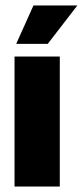

<svg xmlns="http://www.w3.org/2000/svg" viewBox="-20 -680 302 700"><path d="M198 0H33V-474H198ZM262 -660 154 -520H39L102 -660Z"/></svg>

Font: Passion One
Style: Regular
Weight: 400
Designer: Alejandro Lo Celso
Foundry: Fontstage
Version: Version 1.001